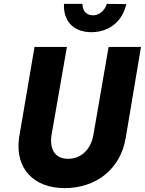

<svg xmlns="http://www.w3.org/2000/svg" viewBox="-20 -942 747 990"><path d="M310 -922C305 -839 354 -776 452 -776C551 -777 614 -840 631 -921L531 -922C521 -891 495 -862 457 -863C420 -865 406 -890 405 -922ZM158 -700 78 -230C57 -69 158 28 313 28C473 28 601 -68 628 -230L707 -700H540L461 -243C449 -177 402 -122 329 -123C257 -125 237 -180 245 -242L325 -700Z"/></svg>

Font: Jost*
Style: Bold Italic
Weight: 700
Italic angle: -10°
Version: Version 3.7